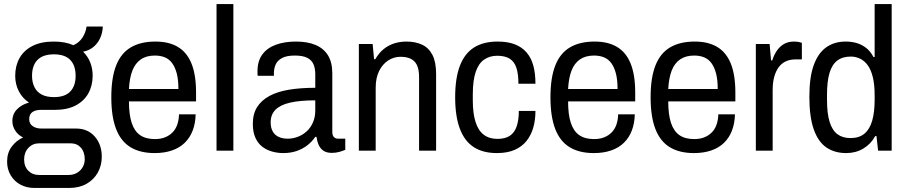

<svg xmlns="http://www.w3.org/2000/svg" viewBox="-20 -743 4481 947"><path d="M149 184Q112 184 81.5 168Q51 152 33 122Q15 92 15 54Q15 11 37.5 -19.5Q60 -50 94 -65Q69 -77 55 -99Q41 -121 41 -146Q41 -181 64.5 -204.5Q88 -228 123 -237Q90 -259 72.5 -293.5Q55 -328 55 -369Q55 -418 76 -456Q97 -494 139.5 -516Q182 -538 245 -538Q274 -538 298 -533.5Q322 -529 342 -520Q371 -533 387 -558Q403 -583 407 -612H487Q486 -581 474 -555Q462 -529 441 -511.5Q420 -494 390 -488Q414 -464 425.5 -434Q437 -404 437 -370Q437 -321 416 -283Q395 -245 353.5 -223Q312 -201 249 -201H180Q155 -201 139.5 -190Q124 -179 124 -155Q124 -133 141 -121Q158 -109 184 -109H355Q413 -109 447.5 -69.5Q482 -30 482 30Q482 73 462.5 108Q443 143 407 163.5Q371 184 322 184ZM172 120H318Q341 120 359 110Q377 100 387.5 82Q398 64 398 43Q398 7 379 -14.5Q360 -36 330 -36H172Q141 -36 120 -13.5Q99 9 99 43Q99 78 119.5 99Q140 120 172 120ZM246 -264Q300 -264 326.5 -291.5Q353 -319 353 -369Q353 -420 326.5 -447.5Q300 -475 246 -475Q192 -475 165 -447.5Q138 -420 138 -369Q138 -337 150 -313Q162 -289 186 -276.5Q210 -264 246 -264Z M743 12Q671 12 623.5 -17Q576 -46 552.5 -107Q529 -168 529 -263Q529 -360 553 -420.5Q577 -481 625.5 -509.5Q674 -538 747 -538Q813 -538 857.5 -511.5Q902 -485 924.5 -429.5Q947 -374 947 -287V-243H616Q616 -178 629.5 -137Q643 -96 671 -76.5Q699 -57 744 -57Q772 -57 793.5 -65.5Q815 -74 830.5 -89.5Q846 -105 854 -127.5Q862 -150 863 -179H945Q944 -135 930.5 -99.5Q917 -64 891.5 -39Q866 -14 828.5 -1Q791 12 743 12ZM616 -304H860Q860 -349 852 -380Q844 -411 829.5 -431Q815 -451 793.5 -460Q772 -469 744 -469Q702 -469 674.5 -450Q647 -431 633 -395Q619 -359 616 -304Z M1048 0V-723H1131V0Z M1377 12Q1349 12 1322 4.5Q1295 -3 1273.5 -19.5Q1252 -36 1239.5 -64Q1227 -92 1227 -132Q1227 -181 1248 -214.5Q1269 -248 1308.5 -269.5Q1348 -291 1405 -300.5Q1462 -310 1535 -310V-377Q1535 -406 1526 -426.5Q1517 -447 1495 -458Q1473 -469 1434 -469Q1393 -469 1370.5 -456.5Q1348 -444 1339.5 -424.5Q1331 -405 1331 -382V-369H1251Q1250 -374 1250 -379Q1250 -384 1250 -391Q1250 -442 1274 -474.5Q1298 -507 1341 -522.5Q1384 -538 1440 -538Q1497 -538 1537 -521Q1577 -504 1598 -469.5Q1619 -435 1619 -382V-93Q1619 -75 1627 -67Q1635 -59 1647 -59H1683V-4Q1669 2 1652.5 6.5Q1636 11 1616 11Q1591 11 1575.5 0.5Q1560 -10 1552 -28Q1544 -46 1541 -68H1535Q1519 -44 1495.5 -26Q1472 -8 1442.5 2Q1413 12 1377 12ZM1399 -59Q1425 -59 1449.5 -68.5Q1474 -78 1493 -95.5Q1512 -113 1523.5 -139Q1535 -165 1535 -198V-248Q1460 -248 1411.5 -237Q1363 -226 1339 -202Q1315 -178 1315 -140Q1315 -113 1325 -95Q1335 -77 1354 -68Q1373 -59 1399 -59Z M1750 0V-526H1818L1825 -451H1831Q1849 -482 1872.5 -501Q1896 -520 1924.5 -529Q1953 -538 1985 -538Q2029 -538 2062 -522.5Q2095 -507 2113 -472Q2131 -437 2131 -378V0H2047V-363Q2047 -391 2041 -410Q2035 -429 2023.5 -440.5Q2012 -452 1994.5 -457.5Q1977 -463 1956 -463Q1923 -463 1895 -445Q1867 -427 1850 -393Q1833 -359 1833 -310V0Z M2431 12Q2362 12 2316.5 -17.5Q2271 -47 2248 -108.5Q2225 -170 2225 -263Q2225 -358 2248.5 -419Q2272 -480 2318.5 -509Q2365 -538 2434 -538Q2484 -538 2519 -524.5Q2554 -511 2577 -484.5Q2600 -458 2610.5 -419.5Q2621 -381 2621 -330H2537Q2537 -378 2527 -408.5Q2517 -439 2494 -453.5Q2471 -468 2432 -468Q2396 -468 2368.5 -449.5Q2341 -431 2326.5 -389Q2312 -347 2312 -276V-248Q2312 -184 2325.5 -141.5Q2339 -99 2366 -78.5Q2393 -58 2433 -58Q2472 -58 2495 -73.5Q2518 -89 2528.5 -120Q2539 -151 2539 -196H2621Q2621 -152 2610.5 -114.5Q2600 -77 2577.5 -48.5Q2555 -20 2519 -4Q2483 12 2431 12Z M2909 12Q2837 12 2789.5 -17Q2742 -46 2718.5 -107Q2695 -168 2695 -263Q2695 -360 2719 -420.5Q2743 -481 2791.5 -509.5Q2840 -538 2913 -538Q2979 -538 3023.5 -511.5Q3068 -485 3090.5 -429.5Q3113 -374 3113 -287V-243H2782Q2782 -178 2795.5 -137Q2809 -96 2837 -76.5Q2865 -57 2910 -57Q2938 -57 2959.5 -65.5Q2981 -74 2996.5 -89.5Q3012 -105 3020 -127.5Q3028 -150 3029 -179H3111Q3110 -135 3096.5 -99.5Q3083 -64 3057.5 -39Q3032 -14 2994.5 -1Q2957 12 2909 12ZM2782 -304H3026Q3026 -349 3018 -380Q3010 -411 2995.5 -431Q2981 -451 2959.5 -460Q2938 -469 2910 -469Q2868 -469 2840.5 -450Q2813 -431 2799 -395Q2785 -359 2782 -304Z M3403 12Q3331 12 3283.5 -17Q3236 -46 3212.5 -107Q3189 -168 3189 -263Q3189 -360 3213 -420.5Q3237 -481 3285.5 -509.5Q3334 -538 3407 -538Q3473 -538 3517.5 -511.5Q3562 -485 3584.5 -429.5Q3607 -374 3607 -287V-243H3276Q3276 -178 3289.5 -137Q3303 -96 3331 -76.5Q3359 -57 3404 -57Q3432 -57 3453.5 -65.5Q3475 -74 3490.5 -89.5Q3506 -105 3514 -127.5Q3522 -150 3523 -179H3605Q3604 -135 3590.5 -99.5Q3577 -64 3551.5 -39Q3526 -14 3488.5 -1Q3451 12 3403 12ZM3276 -304H3520Q3520 -349 3512 -380Q3504 -411 3489.5 -431Q3475 -451 3453.5 -460Q3432 -469 3404 -469Q3362 -469 3334.5 -450Q3307 -431 3293 -395Q3279 -359 3276 -304Z M3708 0V-526H3776L3783 -445H3789Q3797 -471 3811 -492Q3825 -513 3846 -525.5Q3867 -538 3896 -538Q3909 -538 3919 -536Q3929 -534 3935 -532V-450H3903Q3876 -450 3855 -440Q3834 -430 3820 -410.5Q3806 -391 3798.5 -363Q3791 -335 3791 -299V0Z M4154 12Q4096 12 4055.5 -16Q4015 -44 3993.5 -105.5Q3972 -167 3972 -266Q3972 -362 3993.5 -421.5Q4015 -481 4055 -509.5Q4095 -538 4151 -538Q4182 -538 4207.5 -530Q4233 -522 4253.5 -505.5Q4274 -489 4288 -462H4294V-723H4378V0H4311L4303 -72H4297Q4276 -33 4238.5 -10.5Q4201 12 4154 12ZM4175 -62Q4218 -62 4244 -84Q4270 -106 4282 -148Q4294 -190 4294 -251V-273Q4294 -326 4285 -362.5Q4276 -399 4260 -421Q4244 -443 4222.5 -453.5Q4201 -464 4176 -464Q4136 -464 4110 -444.5Q4084 -425 4071.5 -383.5Q4059 -342 4059 -275V-250Q4059 -183 4072 -141.5Q4085 -100 4110.5 -81Q4136 -62 4175 -62Z"/></svg>

Font: Archivo SemiCondensed
Style: Regular
Weight: 400
Width: 4
Designer: Hector Gatti
Foundry: Omnibus-Type
Version: Version 2.001